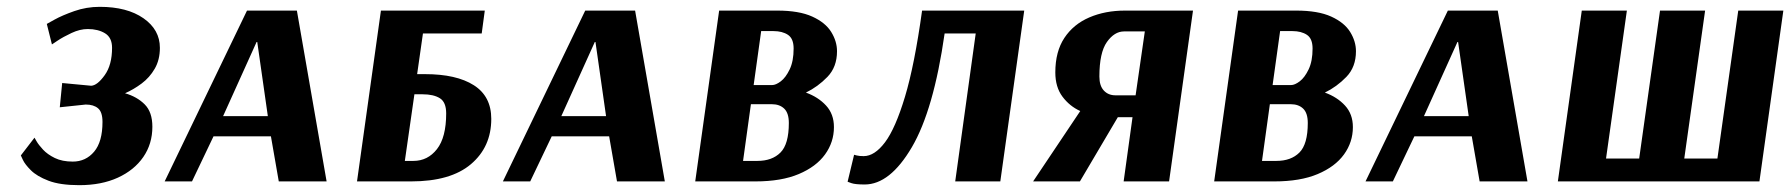

<svg xmlns="http://www.w3.org/2000/svg" viewBox="-20 -531 5240 562"><path d="M117 -461Q117 -461 139.5 -473.5Q162 -486 197.5 -498.5Q233 -511 272 -511Q352 -511 400 -477.5Q448 -444 448 -391Q448 -356 433 -330Q418 -304 394.5 -286.5Q371 -269 346 -258Q381 -248 403.5 -225.5Q426 -203 426 -160Q426 -110 399.5 -71.5Q373 -33 325 -11Q277 11 212 11Q156 11 122 -2Q88 -15 70.5 -32.5Q53 -50 47 -63Q41 -76 41 -76L81 -128Q81 -128 87 -117.5Q93 -107 106 -93Q119 -79 140.5 -68.5Q162 -58 193 -58Q231 -58 255.5 -87Q280 -116 280 -174Q280 -203 267 -214Q254 -225 231 -225L155 -217L162 -288L247 -280Q265 -281 286.5 -311Q308 -341 308 -391Q308 -421 287.5 -433.5Q267 -446 237 -446Q214 -446 189.5 -434.5Q165 -423 148.5 -412Q132 -401 132 -401Z M849 -500 936 0H796L773 -132H605L542 0H462L703 -500ZM731 -408 633 -191H764L733 -408Z M1390 -433H1218L1201 -314H1224Q1316 -314 1367 -281.5Q1418 -249 1418 -183Q1418 -101 1358.5 -50.5Q1299 0 1183 0H1025L1095 -500H1399ZM1193 -255 1165 -60H1190Q1232 -60 1259 -94.5Q1286 -129 1286 -199Q1286 -232 1267.5 -243.5Q1249 -255 1217 -255Z M1839 -500 1926 0H1786L1763 -132H1595L1532 0H1452L1693 -500ZM1721 -408 1623 -191H1754L1723 -408Z M2085 -500H2255Q2319 -500 2357.5 -482.5Q2396 -465 2413 -437.5Q2430 -410 2430 -381Q2430 -335 2402 -306Q2374 -277 2339 -260Q2375 -247 2398 -222Q2421 -197 2421 -159Q2421 -115 2395 -79Q2369 -43 2318 -21.5Q2267 0 2191 0H2015ZM2240 -282Q2251 -282 2265.5 -293Q2280 -304 2291.5 -328Q2303 -352 2303 -389Q2303 -418 2286.5 -429Q2270 -440 2244 -440H2208L2186 -282ZM2178 -226 2155 -60H2197Q2240 -60 2264.5 -84.5Q2289 -109 2289 -171Q2289 -200 2275.5 -213Q2262 -226 2239 -226Z M2978 -500 2908 0H2776L2836 -433H2745Q2713 -209 2649 -100Q2585 9 2511 9Q2483 9 2472 5Q2461 1 2461 1L2480 -78Q2480 -78 2487.5 -76Q2495 -74 2508 -74Q2540 -74 2570.5 -114.5Q2601 -155 2629 -248Q2657 -341 2679 -500Z M3402 0H3269L3295 -188H3252L3141 0H3004L3142 -206Q3111 -220 3090 -248Q3069 -276 3069 -319Q3069 -380 3095.5 -420Q3122 -460 3168.5 -480Q3215 -500 3273 -500H3472ZM3198 -307Q3198 -280 3211 -266Q3224 -252 3245 -252H3304L3331 -439H3270Q3242 -439 3220 -408Q3198 -377 3198 -307Z M3604 -500H3774Q3838 -500 3876.5 -482.5Q3915 -465 3932 -437.5Q3949 -410 3949 -381Q3949 -335 3921 -306Q3893 -277 3858 -260Q3894 -247 3917 -222Q3940 -197 3940 -159Q3940 -115 3914 -79Q3888 -43 3837 -21.5Q3786 0 3710 0H3534ZM3759 -282Q3770 -282 3784.5 -293Q3799 -304 3810.5 -328Q3822 -352 3822 -389Q3822 -418 3805.5 -429Q3789 -440 3763 -440H3727L3705 -282ZM3697 -226 3674 -60H3716Q3759 -60 3783.5 -84.5Q3808 -109 3808 -171Q3808 -200 3794.5 -213Q3781 -226 3758 -226Z M4364 -500 4451 0H4311L4288 -132H4120L4057 0H3977L4218 -500ZM4246 -408 4148 -191H4279L4248 -408Z M4910 -67H5007L5068 -500H5200L5130 0H4540L4610 -500H4742L4681 -67H4778L4839 -500H4971Z"/></svg>

Font: Arsenal SC
Style: Bold Italic
Weight: 700
Italic angle: -9.10001°
Designer: Andrij Shevchenko
Foundry: Stairsfor
Version: Version 2.001; ttfautohint (v1.8.4.7-5d5b)